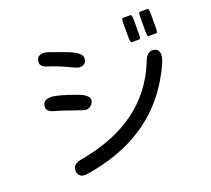

<svg xmlns="http://www.w3.org/2000/svg" viewBox="-134 -956 1268 1154"><g transform="rotate(-20 500.0 -379.0)"><path d="M858.4 -749Q858.4 -784.2 866.2 -784.2H917Q924.8 -784.2 924.8 -749V-664.1Q924.8 -628.9 917 -628.9H866.2Q858.4 -628.9 858.4 -664.1V-749ZM750 -749Q750 -784.2 757.8 -784.2H808.6Q816.4 -784.2 816.4 -749V-664.1Q816.4 -628.9 808.6 -628.9H757.8Q750 -628.9 750 -664.1V-749ZM188.5 -485.4Q231.4 -485.4 352.5 -440.4Q412.1 -417 412.1 -387.7Q412.1 -368.2 396.5 -354.5Q380.9 -340.8 364.3 -340.8Q351.6 -340.8 284.2 -365.2Q216.8 -389.6 181.6 -398.4Q134.8 -410.2 134.8 -439.5Q134.8 -485.4 188.5 -485.4ZM241.2 -750Q256.8 -750 372.1 -706.1Q459 -672.9 459 -638.7Q459 -593.8 413.1 -593.8Q401.4 -593.8 349.1 -619.1Q296.9 -644.5 230.5 -666Q191.4 -677.7 191.4 -705.1Q191.4 -750 241.2 -750ZM856.4 -541Q900.4 -541 900.4 -498Q900.4 -458 838.9 -353.5Q657.2 -45.9 249 22.5L224.6 25.4Q176.8 25.4 176.8 -23.4Q176.8 -57.6 227.5 -69.3Q660.2 -142.6 799.8 -479.5Q820.3 -541 856.4 -541Z"/></g></svg>

Font: YuPearl-Regular
Style: Regular
Weight: 400
Designer: Max Yao
Foundry: Max-Everyday
Version: Version 1.011; ttfautohint (v1.8.3)